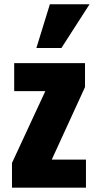

<svg xmlns="http://www.w3.org/2000/svg" viewBox="-20 -871 445 891"><path d="M148.9 -648.4 211.4 -851.1H395.5L265.1 -648.4ZM35.6 0V-114.7L190.4 -448.2H45.9V-578.1H374.5V-466.8L220.2 -130.4H378.9V0Z"/></svg>

Font: Oswald
Style: Heavy
Weight: 800
Designer: Vernon Adams
Foundry: Vernon Adams
Version: 3.0; ttfautohint (v0.95) -l 8 -r 50 -G 200 -x 0 -w "G" -W -c